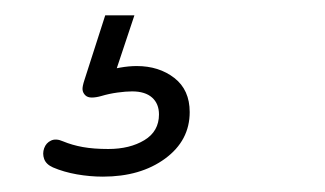

<svg xmlns="http://www.w3.org/2000/svg" viewBox="-20 -40 423 250"><path d="M114 190Q97 190 80 187Q63 184 49 178Q40 174 37.5 167Q35 160 37.5 153Q40 146 46.5 143Q53 140 62 144Q74 149 88 151.5Q102 154 121 154Q149 154 168 142.5Q187 131 187 109Q187 95 178 87Q169 79 152 79Q144 79 133 80.5Q122 82 112 85Q105 87 99.5 87Q94 87 91 84Q88 81 87.5 77Q87 73 90 64L117 -20H155L130 55L112 53Q125 50 136.5 48Q148 46 158 46Q187 46 207 61.5Q227 77 227 106Q227 143 195 166.5Q163 190 114 190Z"/></svg>

Font: Nunito ExtraLight ExtraLight
Style: Italic
Weight: 250
Italic angle: -9°
Version: Version 3.602